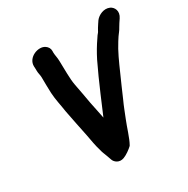

<svg xmlns="http://www.w3.org/2000/svg" viewBox="-194 -903 1194 1222"><g transform="rotate(-30 403.0 -291.5)"><path d="M167.7 -645.4 168.4 -633.7C168.7 -625.6 168.8 -618 168.9 -611.7C168.9 -594.3 174.3 -581.7 175.2 -562.7C175.9 -529 175.5 -481.5 177.6 -444.6C180.1 -395.9 193 -342.2 199.4 -296.9C199.5 -296.8 199.5 -296.5 199.5 -296.3C211.8 -234.8 227 -154.7 239.7 -96.5C247.1 -56.9 254.6 -10.6 266.4 26.5C270.6 46.1 277.4 58.9 284.4 78.6L297.2 114.6C304.4 134.9 332.1 159.4 370.1 145.4C394.8 136.2 425.3 113.6 440.9 98.6C441.9 97.6 443 96.2 443.8 94.9C467 54.1 486.6 -16.2 505.5 -61.7C522.7 -104.2 535.9 -140.6 553.8 -179C570.4 -215.8 604 -296.6 621.7 -333.8C650.6 -399.5 678.7 -463.2 712.3 -515.5L729.6 -542.3C740.8 -558.8 751.7 -569.5 762.6 -590.2C771.3 -605.5 782.6 -622.2 792.4 -636.6C821.1 -678.7 799.9 -715.3 773.9 -727C735.6 -744.1 690.3 -722.1 669.8 -694.9C660 -681.9 652.5 -667.7 643.5 -654.8C636.6 -644.8 631.2 -630.9 627.7 -627.6C620.5 -620.6 614 -609.8 606.1 -598C580.5 -561 559.4 -525.6 537.2 -481.8C505.1 -414.6 478.7 -356.8 447.3 -282.9C424.4 -227.5 407.9 -191.5 387.6 -142.4C378.7 -183.2 373.2 -217.7 362.5 -265.1C352.7 -320.2 345.8 -360 335.2 -413.5C325.2 -465.6 327.8 -533.4 325.3 -591.7C324.9 -622.5 318.9 -636.1 318.2 -660.6L318.5 -672.1C319 -690.3 309.1 -705.4 294.8 -715.3C252.4 -744.6 165.6 -711 167.7 -645.4Z"/></g></svg>

Font: Smoothie
Style: SeBdIt
Weight: 600
Foundry: Cannot Into Space Fonts
Version: Version 0.8